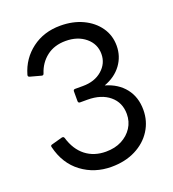

<svg xmlns="http://www.w3.org/2000/svg" viewBox="-138 -854 879 974"><g transform="rotate(-20 301.5 -367.0)"><path d="M298 14Q207 14 138 -37.5Q69 -89 46 -184Q43 -194 53 -196L111 -212Q121 -214 124 -205Q144 -138 189 -103Q234 -68 298 -68Q347 -68 383.5 -87Q420 -106 441 -138.5Q462 -171 462 -212Q462 -274 417.5 -311Q373 -348 299 -348H259Q249 -348 249 -359V-411Q249 -421 259 -421H301Q365 -421 405 -456Q445 -491 445 -542Q445 -596 403 -631Q361 -666 296 -666Q235 -666 193.5 -634Q152 -602 135 -549Q132 -539 122 -542L63 -558Q53 -561 56 -571Q79 -651 143.5 -699.5Q208 -748 297 -748Q365 -748 418 -723Q471 -698 501.5 -654.5Q532 -611 532 -555Q532 -498 499 -453Q466 -408 406 -386Q473 -367 510.5 -319.5Q548 -272 548 -203Q548 -142 516.5 -92.5Q485 -43 428.5 -14.5Q372 14 298 14Z"/></g></svg>

Font: LINE Seed Sans App
Style: Regular
Weight: 400
Designer: LINE VX Design & Dalton Maag Ltd & Sandoll Inc
Foundry: Dalton Maag Ltd
Version: Version 1.003